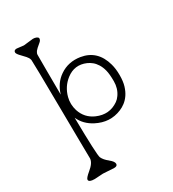

<svg xmlns="http://www.w3.org/2000/svg" viewBox="-213 -961 1024 1135"><g transform="rotate(-30 299.0 -394.0)"><path d="M95.2 55.7Q55.7 55.7 55.7 38.1Q55.7 26.9 88.9 -0.5Q129.9 -33.7 131.8 -63.5L129.9 -208L127.9 -398.4Q124.5 -731 122.6 -740.7Q120.6 -750.5 116.2 -757.3Q111.8 -764.2 106.4 -770.5L83.5 -794.9Q61 -817.4 61 -827.6Q61 -843.3 80.6 -843.3L127.4 -837.9L192.9 -845.2Q205.1 -845.2 215.8 -840.8Q233.9 -833 223.6 -815.4Q220.7 -810.1 210.2 -801.8Q199.7 -793.5 191.2 -785.6Q182.6 -777.8 177.7 -771.5Q169.4 -759.3 169.4 -749.5V-648.9Q169.4 -565.9 170.4 -477.1Q190.4 -545.4 244.1 -582Q304.2 -623.5 381.8 -611.3Q489.3 -593.8 520.5 -479.5Q529.8 -445.8 529.8 -403.1Q529.8 -360.4 520.8 -330.6Q511.7 -300.8 497.1 -279.3Q482.4 -257.8 463.9 -243.7Q445.3 -229.5 425.8 -221.7Q342.3 -187 257.3 -231Q198.2 -261.7 173.3 -317.4Q176.8 -62 185.5 -41Q195.8 -18.1 223.1 2.9H222.7Q250 24.4 250 40.5Q250 56.6 227.5 56.6L152.8 52.2ZM430.2 -275.9Q444.8 -286.1 456.1 -302.7Q481.9 -339.8 481.9 -388.7Q481.9 -437.5 474.9 -464.6Q467.8 -491.7 455.8 -510.7Q443.8 -529.8 429 -541.7Q414.1 -553.7 398.4 -560.5Q327.6 -590.8 266.6 -543.9Q217.3 -505.9 200.7 -443.4Q189 -398.9 203.1 -353Q223.6 -289.6 284.2 -263.2Q362.8 -229 430.2 -275.9Z"/></g></svg>

Font: Snowburst One
Style: Regular
Weight: 400
Designer: Annet Stirling
Foundry: Annet Stirling
Version: Version 1.001